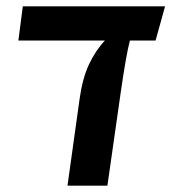

<svg xmlns="http://www.w3.org/2000/svg" viewBox="-20 -586 541 606"><path d="M471 -458H390Q378 -413 361 -294L319 0H193L231 -272Q240 -338 260.5 -382Q281 -426 311 -458H38L52 -566H501Z"/></svg>

Font: FiraGO Medium
Style: Italic
Weight: 500
Italic angle: -8°
Designer: bBox Type GmbH
Foundry: bBox Type GmbH
Version: Version 1.001